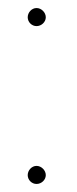

<svg xmlns="http://www.w3.org/2000/svg" viewBox="-20 -449 191 478"><path d="M49 -13C49 -1 59 9 71 9C83 9 94 -1 94 -13C94 -25 83 -36 71 -36C59 -36 49 -25 49 -13ZM49 -406C49 -394 59 -384 71 -384C83 -384 94 -394 94 -406C94 -418 83 -429 71 -429C59 -429 49 -418 49 -406Z"/></svg>

Font: Rawengulk
Style: Light
Weight: 300
Version: Version 0.9